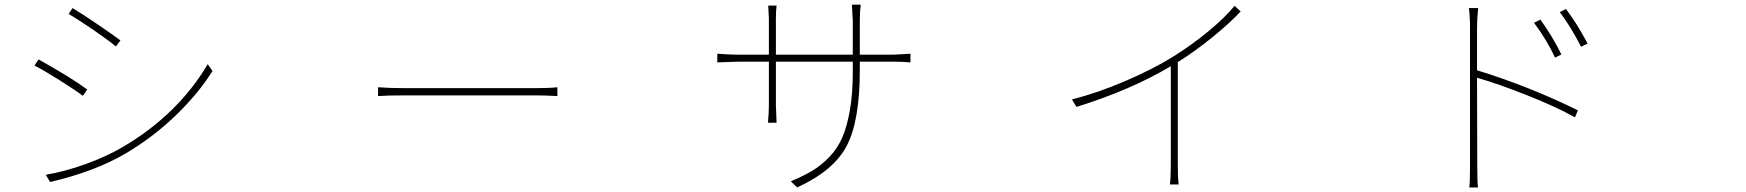

<svg xmlns="http://www.w3.org/2000/svg" viewBox="-20 -780 7540 829"><path d="M293 -745.1Q330.1 -723.6 400.9 -675.3Q471.7 -627 500 -605.5L480.5 -579.1Q452.1 -603.5 385.3 -649.4Q318.4 -695.3 276.4 -719.7ZM177.7 -25.4Q259.8 -39.1 349.1 -71.3Q438.5 -103.5 508.8 -144.5Q747.1 -284.2 877 -502.9L897.5 -473.6Q835.9 -375 738.3 -281.2Q640.6 -187.5 525.4 -119.1Q392.6 -40 196.3 5.9ZM146.5 -523.4Q290 -443.4 356.4 -393.6L337.9 -366.2Q305.7 -390.6 237.3 -433.6Q168.9 -476.6 128.9 -497.1Z M1612.3 -365.2V-403.3Q1661.1 -399.4 1730.5 -399.4H2289.1Q2351.6 -399.4 2386.7 -403.3V-365.2Q2336.9 -368.2 2290 -368.2H1730.5Q1650.4 -368.2 1612.3 -365.2Z M3692.4 -543.9H3837.9L3911.1 -547.9V-510.7Q3874 -513.7 3837.9 -513.7H3692.4V-476.6Q3692.4 -258.8 3636.2 -150.9Q3580.1 -43 3421.9 29.3L3394.5 2.9Q3450.2 -20.5 3488.3 -43.5Q3526.4 -66.4 3561.5 -103Q3596.7 -139.6 3617.2 -187.5Q3637.7 -235.4 3649.9 -305.7Q3662.1 -376 3662.1 -468.8V-513.7H3330.1V-326.2L3333 -250H3295.9Q3299.8 -294.9 3299.8 -326.2V-513.7H3168.9L3077.1 -510.7V-547.9Q3133.8 -543.9 3168.9 -543.9H3299.8V-701.2L3296.9 -755.9H3333Q3330.1 -731.4 3330.1 -702.1V-543.9H3662.1V-689.5L3658.2 -759.8H3696.3Q3692.4 -727.5 3692.4 -689.5Z M5310.5 -754.9 5336.9 -730.5Q5289.1 -679.7 5215.3 -619.6Q5141.6 -559.6 5065.4 -511.7V-65.4Q5065.4 -10.7 5069.3 16.6H5031.2Q5035.2 -10.7 5035.2 -65.4V-494.1Q4863.3 -391.6 4627.9 -318.4L4608.4 -350.6Q4722.7 -379.9 4841.3 -431.2Q4960 -482.4 5047.9 -537.1Q5126 -585.9 5198.2 -645.5Q5270.5 -705.1 5310.5 -754.9Z M6721.7 -544.9 6694.3 -531.2Q6658.2 -608.4 6603.5 -681.6L6630.9 -695.3Q6682.6 -624 6721.7 -544.9ZM6357.4 -657.2V-476.6Q6580.1 -408.2 6793 -303.7L6780.3 -273.4Q6700.2 -318.4 6574.7 -368.2Q6449.2 -418 6357.4 -444.3L6358.4 -69.3Q6358.4 3.9 6361.3 29.3H6324.2Q6327.1 3.9 6327.1 -69.3V-657.2Q6327.1 -710.9 6322.3 -745.1H6362.3Q6357.4 -701.2 6357.4 -657.2ZM6714.8 -727.5 6741.2 -741.2Q6787.1 -681.6 6835 -591.8L6806.6 -578.1Q6759.8 -668.9 6714.8 -727.5Z"/></svg>

Font: Bpmf Zihi Sans ExtraLight
Style: ExtraLight
Weight: 250
Foundry: But Ko
Version: Version 1.320